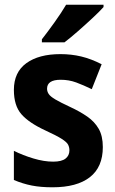

<svg xmlns="http://www.w3.org/2000/svg" viewBox="-20 -879 490 816"><path d="M417 -254Q417 -169 362 -126Q307 -83 203 -83Q153 -83 115 -90.5Q77 -98 39 -114V-238Q77 -219 122 -205.5Q167 -192 206 -192Q242 -192 258.5 -205Q275 -218 275 -240Q275 -253 269.5 -264Q264 -275 242 -289Q220 -303 172 -325Q103 -357 71 -393.5Q39 -430 39 -497Q39 -572 92 -610.5Q145 -649 237 -649Q283 -649 325 -639Q367 -629 412 -606L370 -500Q335 -517 304 -528.5Q273 -540 238 -540Q180 -540 180 -502Q180 -490 187 -479.5Q194 -469 215 -456.5Q236 -444 279 -424Q320 -405 351 -383.5Q382 -362 399.5 -331.5Q417 -301 417 -254ZM420 -849Q404 -831 374 -803Q344 -775 311.5 -746.5Q279 -718 254 -699H158V-712Q183 -744 212 -784.5Q241 -825 261 -859H420Z"/></svg>

Font: Noto Sans Telugu UI SemiCondensed
Style: Bold
Weight: 700
Width: 4
Designer: Jelle Bosma - Monotype Design Team
Foundry: Monotype Imaging Inc.
Version: Version 2.005; ttfautohint (v1.8.4.7-5d5b)